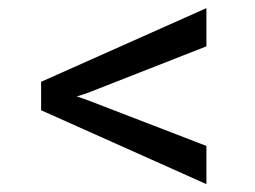

<svg xmlns="http://www.w3.org/2000/svg" viewBox="-20 -557 640 481"><path d="M198.2 -323.7 172.4 -315.4 198.2 -306.6 497.1 -191.4V-95.7L83 -280.8V-352.1L497.1 -536.6V-440.9Z"/></svg>

Font: RobotoMono-Regular
Style: Regular
Weight: 400
Designer: Google
Version: Version 2.000985; 2015; ttfautohint (v1.3)